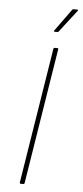

<svg xmlns="http://www.w3.org/2000/svg" viewBox="-58 -877 391 909"><g transform="rotate(5 137.5 -422.5)"><path d="M77 0Q71 0 72 -6L175 -650Q176 -655 180 -655H193Q199 -655 198 -650L95 -6Q94 0 89 0ZM173 -731Q171 -731 170.5 -732.5Q170 -734 171 -736L247 -841Q249 -845 253 -845H271Q274 -845 275 -843.5Q276 -842 274 -839L193 -734Q191 -731 186 -731Z"/></g></svg>

Font: Sofia Sans Thin
Style: Italic
Weight: 250
Italic angle: -9°
Version: Version 4.100-B